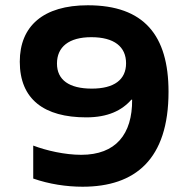

<svg xmlns="http://www.w3.org/2000/svg" viewBox="-20 -699 714 728"><path d="M293 9C493 9 619 -95 619 -351C619 -565 526 -679 313 -679C144 -679 55 -600 55 -465C55 -322 148 -254 307 -254C389 -254 442 -280 478 -321H481C482 -190 419 -112 288 -112C226 -112 156 -128 106 -147V-22C166 -1 232 9 293 9ZM196 -458C196 -521 241 -558 326 -558C413 -558 458 -522 458 -459C458 -397 413 -363 328 -363C242 -363 196 -396 196 -458Z"/></svg>

Font: LT Wave Alt Bold
Style: Regular
Weight: 700
Designer: Daniel Lyons
Version: Version 2.5 (Glyphs App)